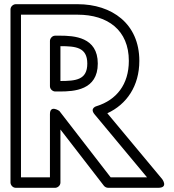

<svg xmlns="http://www.w3.org/2000/svg" viewBox="-20 -870 829 915"><path d="M80 -800H350C493.5 -800 594 -726.2 594 -580C594 -466.3 533.8 -393.8 442.4 -364.8C442.4 -364.8 404.8 -356.3 430.8 -325L680.6 -25H507.3L262.8 -341.3C262.8 -341.3 218 -372.3 218 -326V-25H80ZM55 -850C44.3 -850 30 -840.1 30 -825V0C30 10.7 39.9 25 55 25H243C253.7 25 268 15.1 268 0V-252.8L475.2 15.3C479.1 20.3 487 25 495 25H734C783.7 25 753.2 -16 753.2 -16L491.5 -330.2C583.7 -372.7 644 -460.1 644 -580C644 -757.8 512.5 -850 350 -850ZM243 -434H265C332.8 -434 446 -440.1 446 -567C446 -693.9 332.8 -700 265 -700H243C227.9 -700 218 -685.7 218 -675V-459C218 -443.9 232.3 -434 243 -434ZM268 -484V-650C340.1 -649.8 396 -645.3 396 -567C396 -489 341.2 -484.2 268 -484Z"/></svg>

Font: Hussar Techniczny
Style: Bold 
Weight: 700
Foundry: Cannot Into Space Fonts
Version: Version 0.77